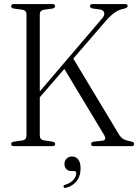

<svg xmlns="http://www.w3.org/2000/svg" viewBox="-20 -720 681 946"><path d="M176 -52.5Q176 -32 196 -28.5L240 -22Q252 -19 252 -10.5Q252 0 239 0H48Q35 0 35 -10.5Q35 -19.5 47 -22L90.5 -28Q110.5 -31.5 110.5 -52.5V-649.5Q110.5 -668.5 90.5 -672L47 -678Q35 -680.5 35 -689.5Q35 -700 48 -700H239Q251.5 -700 251.5 -689.5Q251.5 -681 239.5 -678L196 -672Q176 -668 176 -649.5V-269.5L482.5 -628.5Q496 -643 493.5 -656.2Q491 -669.5 474.5 -673L435 -678.5Q423.5 -681.5 423.5 -690Q423.5 -700 435.5 -700H596.5Q609 -700 609 -690Q609 -682 592.5 -677.5Q568 -673 549 -660.8Q530 -648.5 504 -620L341 -431.5L565.5 -58.5Q575 -42.5 588 -35Q601 -27.5 621.5 -24Q633 -21.5 637 -18.8Q641 -16 641 -10.5Q641 0 628 0H441Q429 0 429 -10.5Q429 -19.5 440.5 -22L486 -27Q507.5 -30.5 492 -56.5L297 -380.5L176 -240.5ZM334 123Q316 123 306.8 113Q297.5 103 297.5 88.5Q297.5 72 308.2 61.5Q319 51 335 51Q353.5 51 365.2 65.5Q377 80 377 110Q377 147.5 358 172Q339 196.5 306 205Q296 208 293.5 201Q291.5 193 300.5 190.5Q326.5 183 341 166.5Q355.5 150 355.5 134Q355.5 123 346 123Z"/></svg>

Font: Fraunces 144pt Soft Light
Style: Regular
Weight: 300
Version: Version 1.000;[0bf87f6ff]